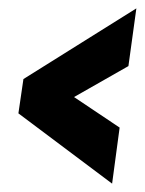

<svg xmlns="http://www.w3.org/2000/svg" viewBox="-20 -559 347 459"><path d="M248 -120 24 -288 36 -370 306 -539 287 -401 157 -327 266 -254Z"/></svg>

Font: Alumni Sans Thin Black
Style: Italic
Weight: 900
Italic angle: -8°
Version: Version 1.016